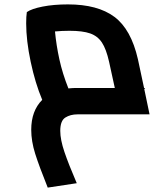

<svg xmlns="http://www.w3.org/2000/svg" viewBox="-20 -520 717 873"><path d="M660 0H332Q300 0 277 14.5Q254 29 254 75Q254 115 273 171Q292 227 329 313L197 333Q158 236 140 179Q122 122 122 70Q122 -16 172 -66Q140 -142 119.5 -239Q99 -336 99 -414Q99 -446 102 -465Q123 -480 173.5 -490Q224 -500 289 -500Q424 -500 500 -443.5Q576 -387 607 -251L635 -120H640L636 -115ZM502 -120 476 -239Q463 -297 443.5 -326.5Q424 -356 390 -368Q356 -380 296 -380Q262 -380 230 -377Q236 -314 250 -250Q264 -186 291 -118Q313 -120 325 -120Z"/></svg>

Font: Cairo
Style: Bold Italic
Weight: 700
Italic angle: -13°
Designer: Mohamed Gaber, Accademia di Belle Arti di Urbino and others
Foundry: Kief Type Foundry, Accademia di Belle Arti di Urbino and others
Version: Version 3.011